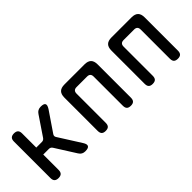

<svg xmlns="http://www.w3.org/2000/svg" viewBox="34 -1141 1732 1732"><g transform="rotate(-45 900.0 -275.0)"><path d="M138 10Q112 10 99 -2.5Q86 -15 86 -42V-508Q86 -535 99 -547.5Q112 -560 138 -560Q164 -560 177 -547.5Q190 -535 190 -508V-327H262Q272 -327 280.5 -331.5Q289 -336 295 -345L418 -527Q429 -544 444 -552Q459 -560 479 -560Q518 -560 526.5 -544Q535 -528 514 -495L384 -304Q378 -295 378 -286Q378 -277 384 -268L517 -58Q539 -24 529 -7Q519 10 480 10Q460 10 445 2Q430 -6 419 -24L295 -220Q289 -229 281 -233.5Q273 -238 262 -238H190V-42Q190 -15 177 -2.5Q164 10 138 10Z M739 10Q713 10 700.5 -2.5Q688 -15 688 -42V-466Q688 -509 708.5 -529.5Q729 -550 772 -550H1028Q1071 -550 1091.5 -529.5Q1112 -509 1112 -466V-42Q1112 -15 1099.5 -2.5Q1087 10 1061 10Q1034 10 1021.5 -2.5Q1009 -15 1009 -42V-414Q1009 -435 998.5 -445.5Q988 -456 967 -456H833Q812 -456 801.5 -445.5Q791 -435 791 -414V-42Q791 -15 778.5 -2.5Q766 10 739 10Z M1339 10Q1313 10 1300.5 -2.5Q1288 -15 1288 -42V-466Q1288 -509 1308.5 -529.5Q1329 -550 1372 -550H1628Q1671 -550 1691.5 -529.5Q1712 -509 1712 -466V-42Q1712 -15 1699.5 -2.5Q1687 10 1661 10Q1634 10 1621.5 -2.5Q1609 -15 1609 -42V-414Q1609 -435 1598.5 -445.5Q1588 -456 1567 -456H1433Q1412 -456 1401.5 -445.5Q1391 -435 1391 -414V-42Q1391 -15 1378.5 -2.5Q1366 10 1339 10Z"/></g></svg>

Font: Maple Mono Normal NL Medium
Style: Regular
Weight: 500
Monospace: yes
Designer: subframe7536
Version: Version 7.000